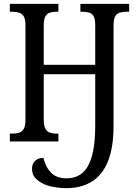

<svg xmlns="http://www.w3.org/2000/svg" viewBox="-20 -734 716 996"><path d="M323 242Q300 242 274 238.5Q248 235 225 228Q191 216 168.5 195Q146 174 146 141Q146 116 162 100.5Q178 85 205 85Q216 132 244.5 161.5Q273 191 326 191Q375 191 408 162.5Q441 134 457.5 73.5Q474 13 474 -83V-349H207V-112Q207 -82 215 -67Q223 -52 237.5 -46.5Q252 -41 270 -41H283V0H31V-41H48Q67 -41 81.5 -46.5Q96 -52 104 -67Q112 -82 112 -112V-605Q112 -634 103.5 -648.5Q95 -663 80 -668Q65 -673 45 -673H31V-714H283V-673H270Q252 -673 237.5 -668Q223 -663 215 -648Q207 -633 207 -603V-398H474V-602Q474 -633 466.5 -648Q459 -663 444 -668Q429 -673 410 -673H397V-714H650V-673H633Q615 -673 600 -668Q585 -663 577 -648Q569 -633 569 -602V-80Q569 30 540.5 101.5Q512 173 457 207.5Q402 242 323 242Z"/></svg>

Font: Noto Serif Condensed
Style: Regular
Weight: 400
Width: 3
Designer: Monotype Design Team
Foundry: Monotype Imaging Inc.
Version: Version 2.015